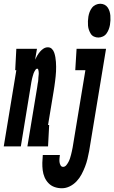

<svg xmlns="http://www.w3.org/2000/svg" viewBox="-66 -780 609 1023"><path d="M-46 0 21 -406H15L21 -520H131L121 -462Q126 -473 132.5 -484Q139 -495 147.5 -505Q156 -515 166.5 -521.5Q177 -528 189 -528Q202 -528 210.5 -519.5Q219 -511 223 -499Q227 -487 229 -475Q231 -463 232 -450Q233 -437 233 -424.5Q233 -412 232.5 -399Q232 -386 230.5 -373Q229 -360 227.5 -347Q226 -334 224 -321Q222 -308 220 -295L190 -114H196L190 0H80L132 -314Q133 -319 133.5 -324.5Q134 -330 135 -335Q136 -340 137 -345.5Q138 -351 138 -356Q138 -361 138.5 -366.5Q139 -372 139.5 -377Q140 -382 140.5 -387.5Q141 -393 140 -398Q139 -403 138 -408.5Q137 -414 132 -414Q127 -414 124 -409.5Q121 -405 118 -400Q115 -395 113.5 -390.5Q112 -386 110.5 -381Q109 -376 107.5 -371Q106 -366 105 -361.5Q104 -357 103 -352Q102 -347 101 -342L45 0ZM458 -580Q446 -580 435 -585Q424 -590 418 -599.5Q412 -609 408 -620Q404 -631 403 -643Q402 -655 402.5 -667.5Q403 -680 405 -692Q407 -704 411.5 -716Q416 -728 424 -738.5Q432 -749 444 -754.5Q456 -760 468 -760Q480 -760 490.5 -755Q501 -750 507.5 -740.5Q514 -731 517.5 -720Q521 -709 522 -697Q523 -685 522.5 -672.5Q522 -660 520 -648Q518 -636 513.5 -624Q509 -612 501.5 -601.5Q494 -591 482 -585.5Q470 -580 458 -580ZM264 223Q243 223 224.5 216.5Q206 210 192.5 196Q179 182 171.5 164.5Q164 147 161.5 127Q159 107 159.5 87Q160 67 162 46H253Q252 55 251 64.5Q250 74 251 83Q252 92 256.5 100.5Q261 109 270 109Q280 109 287 100.5Q294 92 299 82.5Q304 73 307 63.5Q310 54 312.5 44.5Q315 35 317 25.5Q319 16 321 6L389 -406H335L342 -520H499L409 25Q405 46 400 67Q395 88 387 108.5Q379 129 368.5 149Q358 169 342 186Q326 203 305.5 213Q285 223 264 223Z"/></svg>

Font: Iosevka Curly Slab Heavy
Style: Italic
Weight: 900
Italic angle: -9°
Monospace: yes
Designer: Belleve Invis
Foundry: Belleve Invis
Version: Version 22.1.2; ttfautohint (v1.8.4)